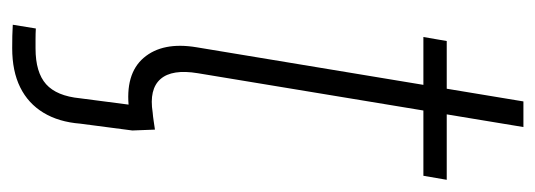

<svg xmlns="http://www.w3.org/2000/svg" viewBox="-314 -398 916 329"><g transform="rotate(90 144.5 -234.0)"><path d="M22.9 202.6 29.3 163.1Q38.1 163.6 47.6 163.6Q57.1 163.6 63.5 163.6Q104.5 163.6 124.8 145.5Q145 127.4 148.9 87.4L160.6 -2.4H204.1L192.4 86.9Q189.5 124 173.6 150.1Q157.7 176.3 130.1 189.9Q102.5 203.6 63 203.6Q53.2 203.6 42 203.4Q30.8 203.1 22.9 202.6ZM288.6 -541 281.7 -501H43.9L50.8 -541ZM154.3 -672.4H198.2L106 -114.7Q98.6 -70.3 116 -50.5Q133.3 -30.8 173.3 -37.1Q179.7 -37.6 187.7 -38.8Q195.8 -40 202.6 -41L204.1 -2Q195.8 0 186.5 1.5Q177.2 2.9 167.5 3.4Q107.4 10.7 79.6 -21.7Q51.8 -54.2 61.5 -112.3Z"/></g></svg>

Font: Inter 17pt ExtraLight
Style: Italic
Weight: 250
Italic angle: -9.3988°
Version: Version 4.001;git-66647c0bb